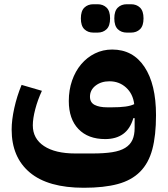

<svg xmlns="http://www.w3.org/2000/svg" viewBox="-20 -657 792 907"><path d="M376 230Q207 230 121 158Q35 86 35 -45Q35 -90 47.5 -146.5Q60 -203 82 -256L178 -228Q158 -185 146.5 -141Q135 -97 135 -65Q135 -2 188 33Q241 68 336 68H416Q472 68 510 62Q548 56 571.5 41.5Q595 27 605.5 4Q616 -19 616 -53V-99H610Q595 -48 561.5 -24Q528 0 477 0Q396 0 350.5 -47.5Q305 -95 305 -180Q305 -232 320.5 -276.5Q336 -321 363.5 -353.5Q391 -386 428.5 -404.5Q466 -423 510 -423Q608 -423 662.5 -341Q717 -259 717 -113Q717 -17 699.5 48.5Q682 114 641.5 154.5Q601 195 536 212.5Q471 230 376 230ZM508 -150Q546 -150 572 -153.5Q598 -157 614 -165Q608 -214 575.5 -243.5Q543 -273 497 -273Q458 -273 431.5 -252.5Q405 -232 405 -200Q405 -173 427 -161.5Q449 -150 487 -150ZM579 -503Q553 -503 536.5 -519Q520 -535 520 -570Q520 -605 536.5 -621Q553 -637 579 -637H599Q625 -637 641.5 -621Q658 -605 658 -570Q658 -535 641.5 -519Q625 -503 599 -503ZM421 -503Q395 -503 378.5 -519Q362 -535 362 -570Q362 -605 378.5 -621Q395 -637 421 -637H441Q467 -637 483.5 -621Q500 -605 500 -570Q500 -535 483.5 -519Q467 -503 441 -503Z"/></svg>

Font: IBM Plex Arabic
Style: Bold
Weight: 700
Designer: Mike Abbink, Paul van der Laan, Pieter van Rosmalen, Wael Morcos, Khajak Apelian
Foundry: Bold Monday
Version: Version 1.0